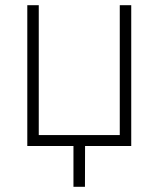

<svg xmlns="http://www.w3.org/2000/svg" viewBox="-20 -559 607 735"><path d="M84.5 0V-539.1H128.4V-42H438.5V-539.1H482.4V0ZM261.2 156.2V-18.1H305.7L305.2 156.2Z"/></svg>

Font: Inter 18pt ExtraLight
Style: Regular
Weight: 250
Designer: Rasmus Andersson
Foundry: rsms
Version: Version 4.001;git-66647c0bb